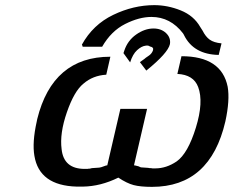

<svg xmlns="http://www.w3.org/2000/svg" viewBox="-20 -710 923 748"><path d="M302 -528Q302 -530 301 -532Q300 -534 299 -536Q342 -614 421 -652Q500 -690 581 -690Q633 -690 684 -669.5Q735 -649 760 -605L769 -591Q781 -567 797 -555.5Q813 -544 843 -541L832 -496Q734 -498 697 -573Q697 -574 695.5 -576Q694 -578 693 -580Q644 -644 570 -644Q522 -644 467.5 -616.5Q413 -589 378 -528ZM461 -503 464 -512Q477 -552 510.5 -575.5Q544 -599 578 -599Q608 -599 627 -581Q646 -563 642 -538Q634 -503 550 -435L525 -468L542 -480Q546 -484 548 -485L561 -494Q572 -502 576 -514Q580 -526 564 -529Q558 -534 547 -532Q531 -530 514 -514.5Q497 -499 487 -467ZM123 -236 125 -246Q185 -489 410 -489L394 -419Q342 -416 305 -384Q269 -355 240.5 -272.5Q212 -190 220 -129Q228 -52 310 -52H321Q324 -53 330 -53Q332 -53 338 -55L367 -57Q374 -58 384 -62Q394 -66 398 -66L449 -286H553L502 -66Q505 -66 512 -64Q519 -62 520 -62L524 -60Q525 -60 526.5 -59Q528 -58 529 -58L558 -56Q560 -55 565 -55Q571 -55 574 -54H585Q628 -54 668 -81Q712 -112 743 -212.5Q774 -313 752 -371Q734 -419 671 -422L687 -491Q843 -491 867 -372Q876 -320 858 -237Q799 18 572 18Q527 18 500.5 11Q474 4 441 -18Q372 16 303 17H279Q133 13 114 -103Q105 -155 123 -236Z"/></svg>

Font: Coval
Style: Medium Italic
Weight: 500
Foundry: Context Ltd
Version: Version 001.000